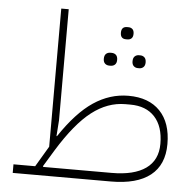

<svg xmlns="http://www.w3.org/2000/svg" viewBox="-52 -793 857 846"><g transform="rotate(5 376.0 -370.0)"><path d="M35 -38H131L185 -129V-740H218V-249L213 -179L215 -178Q287 -286 359.5 -334.5Q432 -383 514 -383Q604 -383 653.5 -331.5Q703 -280 703 -186Q703 -94 643.5 -47Q584 0 469 0H35ZM165 -41 167 -38H469Q568 -38 620 -75Q672 -112 672 -184Q672 -261 633.5 -303Q595 -345 525 -345H503Q425 -345 355 -291Q285 -237 210 -115ZM544 -508Q533 -508 525.5 -515Q518 -522 518 -536Q518 -551 525.5 -558Q533 -565 544 -565H550Q561 -565 568.5 -558Q576 -551 576 -536Q576 -522 568.5 -515Q561 -508 550 -508ZM418 -508Q406 -508 398.5 -515Q391 -522 391 -536Q391 -551 398.5 -558Q406 -565 418 -565H423Q435 -565 442.5 -558Q450 -551 450 -536Q450 -522 442.5 -515Q435 -508 423 -508ZM481 -630Q456 -630 456 -657Q456 -684 481 -684H487Q498 -684 505 -677.5Q512 -671 512 -657Q512 -643 505 -636.5Q498 -630 487 -630Z"/></g></svg>

Font: IBM Plex Sans Arabic ExtraLight
Style: Regular
Weight: 200
Designer: Mike Abbink, Paul van der Laan, Pieter van Rosmalen, Wael Morcos, Khajak Apelian
Foundry: Bold Monday
Version: Version 1.1